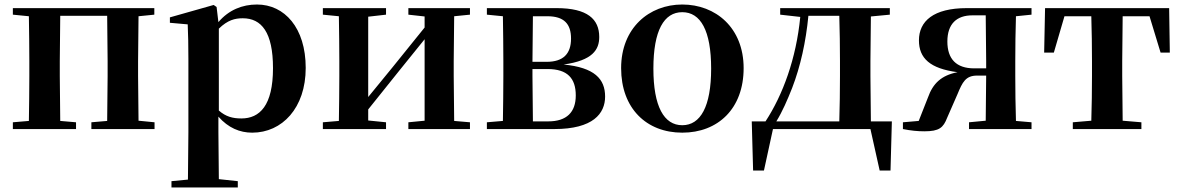

<svg xmlns="http://www.w3.org/2000/svg" viewBox="-20 -572 5235 851"><path d="M37 -507 108 -500C109 -442 110 -357 110 -301V-235C110 -179 109 -94 108 -36L37 -30V0H317V-30L247 -36L245 -235V-301L247 -502H455L457 -301V-235L455 -36L385 -30V0H665V-30L594 -37L592 -235V-301L594 -500L664 -507V-536H37Z M1098 16C1230 16 1335 -93 1335 -271C1335 -449 1241 -552 1119 -552C1054 -552 994 -528 948 -474L940 -541L927 -550L733 -495V-471L812 -464C814 -415 815 -375 815 -309V14L813 224L740 231V259H1034V231L950 222L948 13V-55C992 -5 1043 16 1098 16ZM950 -445C989 -483 1021 -491 1056 -491C1139 -491 1190 -429 1190 -270C1190 -104 1131 -47 1050 -47C1011 -47 981 -55 950 -82Z M1790 -507 1862 -499V-450L1720 -274L1612 -142V-498L1691 -507V-536H1411V-507L1482 -500C1483 -442 1484 -357 1484 -301V-235C1484 -179 1483 -94 1482 -36L1411 -30V0H1691V-30L1612 -38V-87L1749 -258L1862 -398V-37L1790 -30V0H2063V-30L1993 -36L1991 -235V-301L1993 -500L2063 -507V-536H1790Z M2207 0H2437C2609 0 2662 -69 2662 -144C2662 -222 2615 -273 2478 -286C2607 -304 2636 -352 2636 -408C2636 -487 2584 -536 2447 -536H2138V-507L2209 -500C2210 -442 2211 -357 2211 -301V-235C2211 -179 2210 -94 2209 -36L2138 -30V0ZM2342 -500H2406C2480 -500 2511 -466 2511 -401C2511 -333 2476 -298 2403 -298H2340ZM2340 -266H2407C2496 -266 2532 -224 2532 -149C2532 -75 2492 -34 2410 -34H2342L2340 -235Z M3004 16C3162 16 3276 -90 3276 -270C3276 -449 3152 -552 3004 -552C2857 -552 2733 -448 2733 -270C2733 -92 2845 16 3004 16ZM3004 -17C2923 -17 2876 -100 2876 -268C2876 -437 2923 -518 3004 -518C3085 -518 3132 -437 3132 -268C3132 -100 3085 -17 3004 -17Z M3438 -507 3527 -497C3509 -312 3450 -152 3373 -34H3312L3318 184H3366L3406 0H3838L3879 184H3927L3933 -34H3840L3838 -235V-301L3840 -499L3924 -507V-536H3438ZM3700 -34H3421C3448 -78 3470 -129 3491 -182C3528 -278 3552 -387 3563 -502H3700C3702 -445 3703 -357 3703 -301V-235C3703 -178 3702 -91 3700 -34Z M4275 0H4552V-30L4483 -36C4481 -94 4480 -179 4480 -235V-301C4480 -357 4481 -443 4483 -500L4552 -507V-536H4265C4117 -536 4053 -478 4053 -393C4053 -314 4102 -268 4224 -252C4152 -238 4115 -202 4093 -140L4052 -36L3982 -30V0C4017 7 4047 10 4077 10C4143 10 4161 -6 4178 -50L4224 -155C4246 -208 4260 -237 4311 -237H4351L4349 -37L4275 -30ZM4351 -269H4298C4218 -269 4179 -311 4179 -388C4179 -466 4220 -504 4290 -504H4349L4351 -301Z M4816 0H5039V-30L4956 -37L4954 -235V-301L4956 -500H5075L5124 -339H5165L5162 -536H4612L4608 -339H4651L4698 -500H4817C4819 -443 4820 -357 4820 -301V-235C4820 -179 4819 -95 4817 -37L4735 -30V0Z"/></svg>

Font: Noto Serif KR
Style: Bold
Weight: 700
Designer: Ryoko NISHIZUKA 西塚涼子 (kana & ideographs); Frank Grießhammer (Latin, Greek & Cyrillic); Wenlong ZHANG 张文龙 (bopomofo); San
Foundry: Adobe
Version: Version 2.001;hotconv 1.1.0;makeotfexe 2.6.0